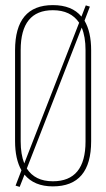

<svg xmlns="http://www.w3.org/2000/svg" viewBox="-20 -725 416 752"><path d="M332 -699 311 -644Q337 -600 337 -528V-172Q337 5 187 5Q114 5 76 -41L57 7L41 2L64 -58Q39 -102 39 -172V-528Q39 -705 187 -705Q262 -705 299 -660L316 -704ZM61 -529V-171Q61 -121 75 -85L290 -636Q257 -685 187 -685Q61 -685 61 -529ZM315 -171V-529Q315 -581 300 -617L85 -65Q117 -15 187 -15Q315 -15 315 -171Z"/></svg>

Font: Bebas Neue Light
Style: Regular
Weight: 300
Designer: Ryoichi Tsunekawa
Foundry: Ryoichi Tsunekawa
Version: Version 001.003; ttfautohint (v1.5.65-e2d9)